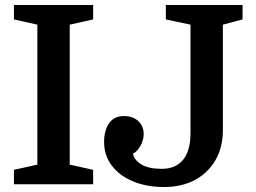

<svg xmlns="http://www.w3.org/2000/svg" viewBox="-20 -740 1027 771"><path d="M260 -641V-79L354 -58V0H36V-58L130 -79V-641L36 -662V-720H354V-662ZM745 -207V-641L646 -662V-720H954V-662L875 -641V-218Q875 -149 845.5 -97.5Q816 -46 763 -17.5Q710 11 639 11Q568 11 513.5 -12Q459 -35 428.5 -75.5Q398 -116 398 -170Q398 -216 418 -245Q438 -274 478 -274Q513 -274 535 -254Q557 -234 557 -201Q557 -178 544 -154.5Q531 -131 514 -123Q519 -97 548 -79.5Q577 -62 630 -62Q685 -62 715 -98Q745 -134 745 -207Z"/></svg>

Font: Domine
Style: Bold
Weight: 700
Designer: Pablo Impallari, Rodrigo Fuenzalida, Brenda Gallo
Foundry: Pablo Impallari, Rodrigo Fuenzalida, Brenda Gallo
Version: Version 2.000